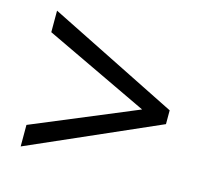

<svg xmlns="http://www.w3.org/2000/svg" viewBox="-78 -698 729 672"><g transform="rotate(15 286.0 -362.0)"><path d="M50 -194 427 -351 50 -530V-608L521 -373V-323L50 -116Z"/></g></svg>

Font: Noto Sans Saurashtra
Style: Regular
Weight: 400
Designer: Monotype Design Team
Foundry: Monotype Imaging Inc.
Version: Version 2.001; ttfautohint (v1.8.4.7-5d5b)